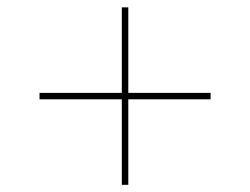

<svg xmlns="http://www.w3.org/2000/svg" viewBox="-20 -685 680 522"><path d="M311.2 -415H87.5V-432.5H311.2V-665H328.8V-432.5H552.5V-415H328.8V-182.5H311.2Z"/></svg>

Font: Equateur
Style: Regular
Weight: 400
Designer: Ange Degheest & Eugénie Bidaut
Foundry: Velvetyne Type Foundry
Version: Version 1.000;FEAKit 1.0